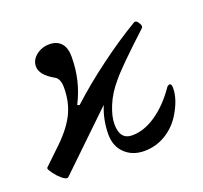

<svg xmlns="http://www.w3.org/2000/svg" viewBox="-98 -522 665 630"><g transform="rotate(-20 234.0 -207.0)"><path d="M306.2 11.2Q265.1 11.2 239 -13.9Q212.9 -39.1 212.9 -80.1Q212.9 -130.4 231.9 -176.8L42 5.9Q33.2 14.6 6.8 -13.2Q-18.1 -42.5 -12.2 -46.9L37.1 -94.2Q85 -138.2 106.9 -179.7Q128.9 -221.2 128.9 -274.9Q128.9 -307.1 110.8 -315.9Q65.9 -341.3 65.9 -371.1Q65.9 -393.6 85.7 -409.2Q105.5 -424.8 131.8 -424.8Q158.2 -424.8 172.6 -408.7Q187 -392.6 187 -361.8Q187 -277.3 149.9 -206.1L157.2 -203.1Q213.4 -254.9 283.4 -306.9Q353.5 -358.9 416 -396Q425.3 -402.3 433.1 -389.2Q441.9 -377 435.1 -370.1Q329.1 -272 301.8 -237.8Q272.9 -204.1 258.1 -168.2Q243.2 -132.3 243.2 -105Q243.2 -50.8 286.1 -50.8Q327.6 -50.8 369.1 -79.1Q410.6 -107.4 444.8 -155.8Q450.7 -166 458 -166Q464.8 -166 464.8 -150.9Q464.8 -111.3 435.1 -63Q413.6 -28.8 379.9 -8.8Q346.2 11.2 306.2 11.2Z"/></g></svg>

Font: Junicode SmCond Light
Style: Regular
Weight: 300
Width: 4
Designer: Peter S. Baker
Version: Version 2.206